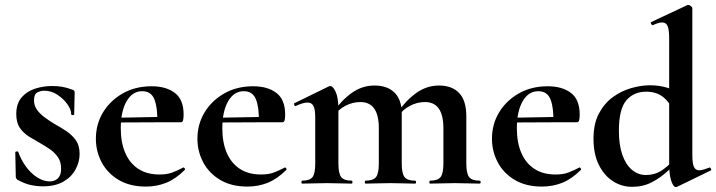

<svg xmlns="http://www.w3.org/2000/svg" viewBox="-20 -745 2906 779"><path d="M118 -338Q118 -317 129.5 -300.5Q141 -284 159 -270.5Q177 -257 198 -244Q223 -230 247 -214.5Q271 -199 287 -177Q303 -155 303 -120Q303 -88 286.5 -57.5Q270 -27 237 -8Q204 11 154 11Q129 11 104 5.5Q79 0 50 -16Q48 -18 46 -21Q44 -24 44 -28L42 -127Q42 -130 47.5 -130.5Q53 -131 54 -129Q65 -97 85 -69.5Q105 -42 130.5 -25.5Q156 -9 182 -9Q202 -9 215 -21.5Q228 -34 228 -60Q228 -88 215.5 -106.5Q203 -125 184 -138.5Q165 -152 145 -163Q122 -176 99 -190Q76 -204 61 -225.5Q46 -247 46 -282Q46 -324 67 -349Q88 -374 121.5 -385Q155 -396 191 -396Q213 -396 231.5 -393Q250 -390 274 -381Q283 -378 283 -370Q283 -350 282 -328.5Q281 -307 281 -281Q281 -278 275 -278Q269 -278 269 -281Q269 -300 253.5 -322Q238 -344 213 -360.5Q188 -377 159 -377Q145 -377 131.5 -370Q118 -363 118 -338Z M572 12Q507 12 461.5 -15Q416 -42 392.5 -86.5Q369 -131 369 -182Q369 -241 398 -289Q427 -337 478 -366Q529 -395 595 -395Q654 -395 689.5 -368Q725 -341 725 -280Q725 -267 723 -258Q721 -249 714 -249H618Q620 -306 607 -340.5Q594 -375 557 -375Q517 -375 493.5 -334Q470 -293 470 -225Q470 -167 488 -125Q506 -83 541 -60Q576 -37 627 -37Q657 -37 677.5 -44.5Q698 -52 723 -65Q725 -67 728.5 -63Q732 -59 730 -56Q693 -19 654.5 -3.5Q616 12 572 12ZM435 -248 434 -267 653 -271V-249Z M984 12Q919 12 873.5 -15Q828 -42 804.5 -86.5Q781 -131 781 -182Q781 -241 810 -289Q839 -337 890 -366Q941 -395 1007 -395Q1066 -395 1101.5 -368Q1137 -341 1137 -280Q1137 -267 1135 -258Q1133 -249 1126 -249H1030Q1032 -306 1019 -340.5Q1006 -375 969 -375Q929 -375 905.5 -334Q882 -293 882 -225Q882 -167 900 -125Q918 -83 953 -60Q988 -37 1039 -37Q1069 -37 1089.5 -44.5Q1110 -52 1135 -65Q1137 -67 1140.5 -63Q1144 -59 1142 -56Q1105 -19 1066.5 -3.5Q1028 12 984 12ZM847 -248 846 -267 1065 -271V-249Z M1725 0Q1722 0 1722 -6Q1722 -12 1725 -12Q1756 -12 1767.5 -26.5Q1779 -41 1779 -81V-225Q1779 -331 1704 -331Q1673 -331 1644 -316Q1615 -301 1597 -275L1592 -287Q1626 -337 1668.5 -367.5Q1711 -398 1761 -398Q1814 -398 1843 -367.5Q1872 -337 1872 -273V-81Q1872 -41 1883.5 -26.5Q1895 -12 1926 -12Q1930 -12 1930 -6Q1930 0 1926 0Q1906 0 1880 -1Q1854 -2 1825 -2Q1797 -2 1771 -1Q1745 0 1725 0ZM1463 0Q1460 0 1460 -6Q1460 -12 1463 -12Q1494 -12 1505.5 -26.5Q1517 -41 1517 -81V-225Q1517 -331 1442 -331Q1411 -331 1382 -316Q1353 -301 1335 -275L1330 -287Q1364 -337 1406.5 -367.5Q1449 -398 1499 -398Q1552 -398 1581 -369Q1610 -340 1610 -284V-81Q1610 -41 1621.5 -26.5Q1633 -12 1664 -12Q1668 -12 1668 -6Q1668 0 1664 0Q1644 0 1618 -1Q1592 -2 1563 -2Q1535 -2 1509 -1Q1483 0 1463 0ZM1206 0Q1203 0 1203 -6Q1203 -12 1206 -12Q1237 -12 1248 -26.5Q1259 -41 1259 -81V-269Q1259 -300 1252 -314.5Q1245 -329 1228 -329Q1219 -329 1207 -325.5Q1195 -322 1180 -315Q1176 -313 1174 -319Q1172 -325 1174 -326L1313 -394Q1319 -396 1320 -396Q1331 -396 1342 -372Q1353 -348 1353 -303V-81Q1353 -41 1364.5 -26.5Q1376 -12 1407 -12Q1410 -12 1410 -6Q1410 0 1407 0Q1387 0 1361 -1Q1335 -2 1306 -2Q1278 -2 1252 -1Q1226 0 1206 0Z M2179 12Q2114 12 2068.5 -15Q2023 -42 1999.5 -86.5Q1976 -131 1976 -182Q1976 -241 2005 -289Q2034 -337 2085 -366Q2136 -395 2202 -395Q2261 -395 2296.5 -368Q2332 -341 2332 -280Q2332 -267 2330 -258Q2328 -249 2321 -249H2225Q2227 -306 2214 -340.5Q2201 -375 2164 -375Q2124 -375 2100.5 -334Q2077 -293 2077 -225Q2077 -167 2095 -125Q2113 -83 2148 -60Q2183 -37 2234 -37Q2264 -37 2284.5 -44.5Q2305 -52 2330 -65Q2332 -67 2335.5 -63Q2339 -59 2337 -56Q2300 -19 2261.5 -3.5Q2223 12 2179 12ZM2042 -248 2041 -267 2260 -271V-249Z M2545 13Q2502 13 2466.5 -10Q2431 -33 2409.5 -76.5Q2388 -120 2388 -182Q2388 -243 2410 -284.5Q2432 -326 2466.5 -351Q2501 -376 2541 -387.5Q2581 -399 2617 -399Q2653 -399 2684 -390Q2715 -381 2740 -368L2717 -287Q2696 -332 2669 -352.5Q2642 -373 2602 -373Q2551 -373 2521 -337.5Q2491 -302 2491 -214Q2491 -157 2505 -117Q2519 -77 2544 -56Q2569 -35 2600 -35Q2640 -35 2670 -57Q2700 -79 2728 -110L2738 -101Q2717 -77 2688.5 -50.5Q2660 -24 2624.5 -5.5Q2589 13 2545 13ZM2789 -712V-116Q2789 -82 2795.5 -68Q2802 -54 2817 -54Q2824 -54 2834.5 -57Q2845 -60 2858 -65Q2861 -67 2864 -61.5Q2867 -56 2865 -54L2727 13Q2724 14 2722 14Q2712 14 2703.5 -11Q2695 -36 2695 -82V-589Q2695 -623 2689 -638.5Q2683 -654 2666 -654Q2659 -654 2649.5 -651Q2640 -648 2629 -643Q2625 -642 2622 -648Q2619 -654 2621 -655L2768 -724Q2770 -725 2772 -725Q2777 -725 2783 -720.5Q2789 -716 2789 -712Z"/></svg>

Font: Cormorant Garamond Light
Style: Regular
Weight: 300
Designer: Christian Thalmann (Catharsis Fonts)
Foundry: Catharsis Fonts
Version: Version 4.001